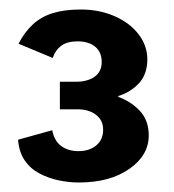

<svg xmlns="http://www.w3.org/2000/svg" viewBox="-20 -722 366 404"><path d="M146 -338Q125 -338 103.5 -342.5Q82 -347 63 -357Q44 -367 32 -384.5Q20 -402 18 -428L90 -448Q94 -426 108.5 -415Q123 -404 145 -404Q168 -404 182.5 -416Q197 -428 197 -449Q197 -469 182 -480.5Q167 -492 143 -492H106V-550H140Q164 -550 179 -560.5Q194 -571 194 -592Q194 -612 180.5 -623.5Q167 -635 143 -635Q121 -635 108.5 -625.5Q96 -616 91 -600L19 -630Q32 -655 49.5 -671Q67 -687 91.5 -694.5Q116 -702 150 -702Q189 -702 221 -688Q253 -674 271.5 -650Q290 -626 290 -597Q290 -566 272.5 -547Q255 -528 229 -520V-518Q255 -509 274 -489Q293 -469 293 -437Q293 -395 252 -366.5Q211 -338 146 -338Z"/></svg>

Font: Parkinsans Medium
Style: Regular
Weight: 500
Designer: Red Stone, Indian Type Foundry
Foundry: Indian Type Foundry
Version: Version 1.000